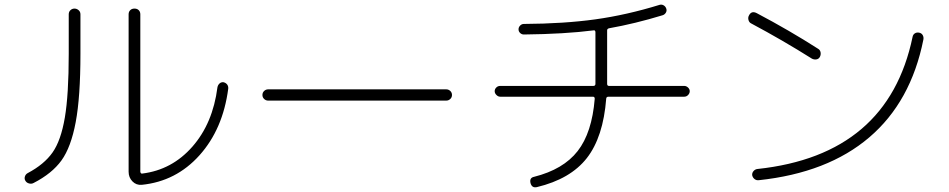

<svg xmlns="http://www.w3.org/2000/svg" viewBox="-20 -764 4040 817"><path d="M583 22.5Q559.6 24.4 543.5 7.8Q527.3 -8.8 527.3 -33.2V-703.1Q527.3 -713.9 534.2 -720.7Q541 -727.5 552.2 -727.5Q563.5 -727.5 570.3 -720.7Q577.1 -713.9 577.1 -703.1V-33.2Q577.1 -30.3 579.6 -27.3Q582 -24.4 585 -25.4Q711.9 -41 798.8 -140.1Q885.7 -239.3 905.3 -392.6Q907.2 -402.3 914.1 -408.7Q920.9 -415 930.7 -414.1Q940.4 -412.1 946.3 -404.8Q952.1 -397.5 951.2 -386.7Q928.7 -214.8 829.1 -103.5Q729.5 7.8 583 22.5ZM123 14.6Q114.3 19.5 103.5 16.6Q92.8 13.7 87.9 4.9Q83 -2.9 85.9 -12.7Q88.9 -22.5 97.7 -27.3Q168 -64.5 203.6 -115.2Q239.3 -166 255.9 -263.7Q272.5 -361.3 272.5 -535.2V-703.1Q272.5 -713.9 279.8 -720.7Q287.1 -727.5 296.9 -727.5Q306.6 -727.5 314.5 -720.7Q322.3 -713.9 322.3 -703.1V-535.2Q322.3 -351.6 302.2 -244.6Q282.2 -137.7 241.7 -81.5Q201.2 -25.4 123 14.6Z M1121.1 -335.9Q1111.3 -335.9 1104 -342.8Q1096.7 -349.6 1096.7 -359.9Q1096.7 -370.1 1104 -377Q1111.3 -383.8 1121.1 -383.8H1878.9Q1888.7 -383.8 1896 -377Q1903.3 -370.1 1903.3 -359.9Q1903.3 -349.6 1896 -342.8Q1888.7 -335.9 1878.9 -335.9Z M2108.4 -352.5Q2099.6 -352.5 2092.3 -359.9Q2085 -367.2 2085 -376Q2085 -384.8 2091.8 -391.6Q2098.6 -398.4 2108.4 -398.4H2504.9Q2513.7 -398.4 2513.7 -407.2V-426.8V-627Q2513.7 -630.9 2511.7 -633.3Q2509.8 -635.7 2505.9 -634.8Q2383.8 -619.1 2209 -617.2Q2200.2 -617.2 2193.4 -623.5Q2186.5 -629.9 2186.5 -639.2Q2186.5 -648.4 2193.4 -655.3Q2200.2 -662.1 2209 -662.1Q2379.9 -663.1 2513.2 -681.6Q2646.5 -700.2 2786.1 -743.2Q2794.9 -746.1 2803.2 -741.7Q2811.5 -737.3 2814.9 -728Q2818.4 -718.8 2813.5 -710.4Q2808.6 -702.1 2799.8 -699.2Q2681.6 -663.1 2571.3 -643.6Q2563.5 -641.6 2563.5 -634.8V-426.8V-407.2Q2563.5 -398.4 2571.3 -398.4H2891.6Q2900.4 -398.4 2907.7 -391.6Q2915 -384.8 2915 -376Q2915 -367.2 2908.2 -359.9Q2901.4 -352.5 2891.6 -352.5H2569.3Q2560.5 -352.5 2559.6 -344.7Q2546.9 -180.7 2477.1 -91.3Q2407.2 -2 2264.6 32.2Q2243.2 37.1 2237.3 14.6Q2232.4 -7.8 2252.9 -11.7Q2377 -43 2438 -121.1Q2499 -199.2 2510.7 -343.8Q2510.7 -352.5 2502.9 -352.5Z M3176.8 -664.1Q3168 -668 3165 -678.7Q3162.1 -689.5 3167 -698.2Q3177.7 -719.7 3200.2 -708Q3338.9 -634.8 3460.9 -556.6Q3469.7 -551.8 3471.7 -541.5Q3473.6 -531.2 3468.8 -522Q3463.9 -512.7 3453.6 -511.2Q3443.4 -509.8 3434.6 -514.6Q3310.5 -592.8 3176.8 -664.1ZM3909.2 -595.7Q3856.4 -331.1 3679.2 -179.7Q3502 -28.3 3208 2.9Q3198.2 3.9 3190.4 -2.4Q3182.6 -8.8 3180.7 -18.6Q3179.7 -28.3 3186.5 -36.1Q3193.4 -43.9 3203.1 -44.9Q3758.8 -104.5 3863.3 -607.4Q3865.2 -617.2 3873 -622.1Q3880.9 -627 3891.1 -625Q3901.4 -623 3906.2 -614.7Q3911.1 -606.4 3909.2 -595.7Z"/></svg>

Font: Rounded Mgen+ 1m light
Style: Regular
Weight: 200
Designer: [Source Han Sans]
Ryoko NISHIZUKA  (kana & ideographs); Paul D. Hunt (Latin, Greek & Cyrillic); Wenlong ZHANG  (bopomofo
Version: Version 1.059.20150602